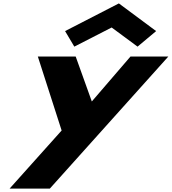

<svg xmlns="http://www.w3.org/2000/svg" viewBox="-20 -844 1005 1124"><path d="M361 -662 415.1 -571 633.7 -683 785.3 -571 894 -662 675.9 -824ZM743.8 -513 517.5 -250 423.1 -513H201.5L340.8 -80L36.3 260H271.8L965.4 -513Z"/></svg>

Font: Hussar
Style: BdSuprExtOblThree
Weight: 700
Foundry: Cannot Into Space Fonts
Version: Version 2.00